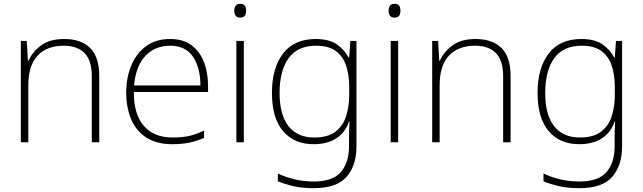

<svg xmlns="http://www.w3.org/2000/svg" viewBox="-20 -744 3363 1004"><path d="M316 -540Q404 -540 451.5 -493Q499 -446 499 -347V0H460V-345Q460 -428 422 -466.5Q384 -505 313 -505Q226 -505 177 -453.5Q128 -402 128 -297V0H89V-530H120L126 -426H129Q148 -471 193.5 -505.5Q239 -540 316 -540Z M870 -540Q938 -540 981.5 -507.5Q1025 -475 1046.5 -419.5Q1068 -364 1068 -294V-263H680Q679 -148 731.5 -86.5Q784 -25 882 -25Q931 -25 966.5 -32.5Q1002 -40 1047 -61V-23Q1008 -6 969.5 2Q931 10 881 10Q800 10 746.5 -24Q693 -58 666.5 -119Q640 -180 640 -260Q640 -337 666 -400.5Q692 -464 743 -502Q794 -540 870 -540ZM870 -505Q790 -505 740 -451.5Q690 -398 681 -297H1028Q1028 -390 989 -447.5Q950 -505 870 -505Z M1235 -724Q1254 -724 1260.5 -714Q1267 -704 1267 -688Q1267 -672 1260.5 -662Q1254 -652 1235 -652Q1219 -652 1212 -662Q1205 -672 1205 -688Q1205 -704 1212 -714Q1219 -724 1235 -724ZM1255 -530V0H1216V-530Z M1631 -540Q1700 -540 1740 -513Q1780 -486 1803 -443H1806L1812 -530H1844V22Q1844 121 1792.5 180.5Q1741 240 1620 240Q1560 240 1514.5 229.5Q1469 219 1433 204V163Q1469 181 1517 193Q1565 205 1621 205Q1720 205 1762.5 155.5Q1805 106 1805 23V-15Q1805 -40 1805.5 -61.5Q1806 -83 1808 -108H1805Q1785 -50 1737.5 -20Q1690 10 1620 10Q1518 10 1460 -58.5Q1402 -127 1402 -258Q1402 -388 1460 -464Q1518 -540 1631 -540ZM1633 -505Q1536 -505 1489 -439.5Q1442 -374 1442 -258Q1442 -144 1488.5 -84.5Q1535 -25 1623 -25Q1696 -25 1735.5 -56.5Q1775 -88 1790.5 -138.5Q1806 -189 1806 -246V-289Q1806 -353 1789.5 -401.5Q1773 -450 1735.5 -477.5Q1698 -505 1633 -505Z M2042 -724Q2061 -724 2067.5 -714Q2074 -704 2074 -688Q2074 -672 2067.5 -662Q2061 -652 2042 -652Q2026 -652 2019 -662Q2012 -672 2012 -688Q2012 -704 2019 -714Q2026 -724 2042 -724ZM2062 -530V0H2023V-530Z M2467 -540Q2555 -540 2602.5 -493Q2650 -446 2650 -347V0H2611V-345Q2611 -428 2573 -466.5Q2535 -505 2464 -505Q2377 -505 2328 -453.5Q2279 -402 2279 -297V0H2240V-530H2271L2277 -426H2280Q2299 -471 2344.5 -505.5Q2390 -540 2467 -540Z M3020 -540Q3089 -540 3129 -513Q3169 -486 3192 -443H3195L3201 -530H3233V22Q3233 121 3181.5 180.5Q3130 240 3009 240Q2949 240 2903.5 229.5Q2858 219 2822 204V163Q2858 181 2906 193Q2954 205 3010 205Q3109 205 3151.5 155.5Q3194 106 3194 23V-15Q3194 -40 3194.5 -61.5Q3195 -83 3197 -108H3194Q3174 -50 3126.5 -20Q3079 10 3009 10Q2907 10 2849 -58.5Q2791 -127 2791 -258Q2791 -388 2849 -464Q2907 -540 3020 -540ZM3022 -505Q2925 -505 2878 -439.5Q2831 -374 2831 -258Q2831 -144 2877.5 -84.5Q2924 -25 3012 -25Q3085 -25 3124.5 -56.5Q3164 -88 3179.5 -138.5Q3195 -189 3195 -246V-289Q3195 -353 3178.5 -401.5Q3162 -450 3124.5 -477.5Q3087 -505 3022 -505Z"/></svg>

Font: Noto Sans Bengali UI ExtraLight
Style: Regular
Weight: 200
Designer: Jelle Bosma - Monotype Design Team
Foundry: Monotype Imaging Inc.
Version: Version 2.003; ttfautohint (v1.8.4.7-5d5b)